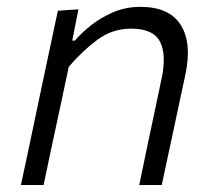

<svg xmlns="http://www.w3.org/2000/svg" viewBox="-20 -526 612 546"><path d="M39.5 0Q51.5 -56 62.5 -107.5Q73.5 -159 86 -219.5L96.5 -269.5Q106.5 -316.5 118.8 -374.5Q131 -432.5 144.5 -495.5L203 -499.5L185.5 -410.5H193Q210 -431 237.8 -453.2Q265.5 -475.5 301.5 -491Q337.5 -506.5 379 -506.5Q461.5 -506.5 494 -455Q526.5 -403.5 507 -313Q502.5 -292 497.8 -270Q493 -248 487 -219.5Q474 -159 463 -107.5Q452 -56 440 0H376Q387.5 -56 398.2 -107Q409 -158 421.5 -217L439.5 -302.5Q454 -370.5 435 -407.5Q416 -444.5 353 -444.5Q299.5 -444.5 257 -413Q214.5 -381.5 175.5 -336L150.5 -218Q137.5 -158 126.5 -106.8Q115.5 -55.5 104 0Z"/></svg>

Font: Commissioner Light
Style: Italic
Weight: 300
Italic angle: -12°
Designer: Kostas Bartsokas
Foundry: Kostas Bartsokas
Version: Version 1.000; ttfautohint (v1.8.3)